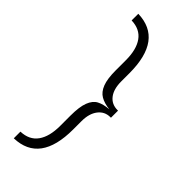

<svg xmlns="http://www.w3.org/2000/svg" viewBox="-271 -750 918 918"><g transform="rotate(45 188.0 -291.0)"><path d="M53 85Q111 83 139.5 43Q168 3 168 -69V-138Q168 -198 180.5 -230.5Q193 -263 216.5 -275.5Q240 -288 278 -291Q241 -295 217 -309Q193 -323 180.5 -355Q168 -387 168 -444V-513Q168 -585 139.5 -625Q111 -665 53 -667V-712Q224 -707 224 -481V-426Q224 -374 246.5 -345Q269 -316 308 -316H312V-268H308Q270 -268 247 -238Q224 -208 224 -157V-101Q224 125 53 130Z"/></g></svg>

Font: Overpass ExtraLight
Style: Regular
Weight: 200
Designer: Delve Withrington, Thomas Jockin
Foundry: Delve Fonts
Version: Version 3.000;DELV;Overpass